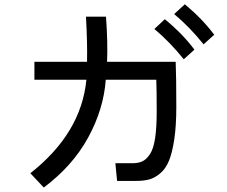

<svg xmlns="http://www.w3.org/2000/svg" viewBox="-20 -837 1040 880"><path d="M119.1 -43Q352.5 -226.6 376 -471.7H137.7V-553.7H378.9Q380.9 -639.6 374 -760.7H465.8Q474.6 -639.6 470.7 -553.7H785.2Q788.1 -487.3 788.1 -346.7Q788.1 -260.7 778.8 -198.7Q769.5 -136.7 754.4 -100.1Q739.3 -63.5 714.4 -42.5Q689.5 -21.5 664.1 -14.6Q638.7 -7.8 602.5 -7.8H516.6L508.8 -88.9H585.9Q614.3 -88.9 632.8 -97.7Q651.4 -106.4 667.5 -130.9Q683.6 -155.3 690.9 -203.6Q698.2 -252 698.2 -327.1Q698.2 -425.8 696.3 -471.7H464.8Q455.1 -336.9 384.3 -207Q313.5 -77.1 180.7 22.5ZM778.3 -772.5 827.1 -817.4Q907.2 -751 961.9 -677.7L913.1 -633.8Q848.6 -713.9 778.3 -772.5ZM687.5 -704.1 735.4 -749Q818.4 -680.7 871.1 -609.4L822.3 -565.4Q757.8 -645.5 687.5 -704.1Z"/></svg>

Font: Gothic A1 Medium
Style: Regular
Weight: 500
Designer: HanYang I&C Co.,Ltd.
Foundry: HanYang I&C Co.,Ltd.
Version: Version 2.50